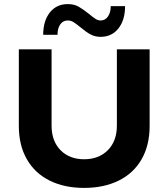

<svg xmlns="http://www.w3.org/2000/svg" viewBox="-20 -908 823 938"><path d="M391 10Q295 10 223 -25.5Q151 -61 111.5 -129.5Q72 -198 72 -293V-667H232V-294Q232 -219 275.5 -174.5Q319 -130 391 -130Q463 -130 507 -174.5Q551 -219 551 -294V-667H711V-293Q711 -198 671.5 -129.5Q632 -61 559.5 -25.5Q487 10 391 10ZM471 -728Q444 -728 422 -740Q400 -752 374 -774Q352 -792 339 -800Q326 -808 311 -808Q288 -808 274.5 -789Q261 -770 261 -738H191Q191 -806 223.5 -847Q256 -888 311 -888Q342 -888 364 -875.5Q386 -863 416 -839Q435 -823 447 -815.5Q459 -808 472 -808Q494 -808 507.5 -827.5Q521 -847 521 -878H591Q591 -810 558.5 -769Q526 -728 471 -728Z"/></svg>

Font: Madhuban Bold
Style: Regular
Weight: 700
Designer: jaikishan Patel
Foundry: MagicType
Version: Version 1.000